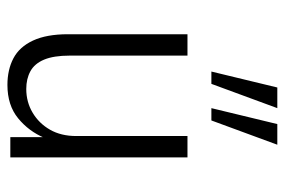

<svg xmlns="http://www.w3.org/2000/svg" viewBox="-148 -630 785 530"><g transform="rotate(90 245.0 -364.5)"><path d="M214 8Q172 8 140.5 -8.5Q109 -25 91.5 -62.5Q74 -100 74 -159V-489H133V-164Q133 -120 144 -93.5Q155 -67 176 -55.5Q197 -44 225 -44Q261 -44 290.5 -61.5Q320 -79 337.5 -109.5Q355 -140 355 -182V-489H414V0H358V-94H360Q342 -51 306 -21.5Q270 8 214 8ZM278 -555 322 -737H379L312 -555ZM177 -555 221 -737H278L211 -555Z"/></g></svg>

Font: Nunito Sans 10pt Condensed Light
Style: Regular
Weight: 300
Width: 3
Designer: Vernon Adams
Foundry: Vernon Adams
Version: Version 3.101;gftools[0.9.27]